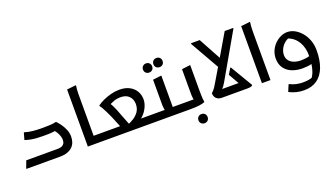

<svg xmlns="http://www.w3.org/2000/svg" viewBox="-81 -1431 4117 2362"><g transform="rotate(-20 1977.5 -250.0)"><path d="M42 -9 76 -100H490Q519 -100 540 -108.5Q561 -117 573 -135.5Q585 -154 585 -183Q585 -219 565.5 -261.5Q546 -304 511 -338L566 -325Q533 -318 510.5 -315Q488 -312 465 -311Q442 -310 407 -310H371Q333 -310 293.5 -312.5Q254 -315 216 -322Q178 -329 140 -342L165 -432H174Q220 -417 276 -411.5Q332 -406 383 -406H415Q456 -406 498.5 -408Q541 -410 571 -418H583Q608 -393 633.5 -357Q659 -321 677 -277.5Q695 -234 695 -187Q695 -147 683 -113Q671 -79 644.5 -53.5Q618 -28 577 -14Q536 0 479 0H42Z M927 0V-100H1102V-20L1082 0ZM846 -747 965 -760 966 -752Q962 -734 960.5 -707Q959 -680 958.5 -652Q958 -624 958 -604V0H846Z M1102 -100H1329L1327 -44L1260 -209Q1253 -227 1239.5 -256.5Q1226 -286 1210.5 -318Q1195 -350 1179.5 -377Q1164 -404 1152 -418V-427Q1186 -452 1234.5 -474.5Q1283 -497 1338 -511Q1393 -525 1448 -525Q1524 -525 1577.5 -497Q1631 -469 1660 -421Q1689 -373 1689 -312Q1689 -269 1670 -223Q1651 -177 1619 -139.5Q1587 -102 1549 -81L1527 -100H1782V-20L1762 0H1082V-80ZM1431 -55 1391 -80Q1437 -97 1480 -123.5Q1523 -150 1551.5 -191Q1580 -232 1580 -290Q1580 -353 1541 -393Q1502 -433 1431 -433Q1378 -433 1335.5 -416Q1293 -399 1262 -384L1276 -414Q1295 -387 1308 -361.5Q1321 -336 1334.5 -303Q1348 -270 1366 -221Z M1759 -100H1936L1896 -78Q1890 -91 1885.5 -117.5Q1881 -144 1881 -177V-498L1985 -511H1994V-54L1948 -100H2137V-20L2117 0H1739V-80ZM2010 -616Q1985 -616 1967.5 -632Q1950 -648 1950 -676Q1950 -703 1967.5 -719.5Q1985 -736 2010 -736Q2036 -736 2053 -719.5Q2070 -703 2070 -676Q2070 -648 2053 -632Q2036 -616 2010 -616ZM1867 -597Q1842 -597 1824.5 -613.5Q1807 -630 1807 -657Q1807 -684 1824.5 -700.5Q1842 -717 1867 -717Q1893 -717 1910 -700.5Q1927 -684 1927 -657Q1927 -630 1910 -613.5Q1893 -597 1867 -597Z M2117 0V-80L2137 -100H2314L2274 -78Q2268 -91 2264 -118Q2260 -145 2260 -178V-498L2363 -511H2372V-175Q2372 -155 2372.5 -128.5Q2373 -102 2374.5 -76Q2376 -50 2380 -32V-24Q2350 -12 2305 -6Q2260 0 2197 0ZM2235 162Q2235 135 2252.5 118.5Q2270 102 2295 102Q2321 102 2338 118.5Q2355 135 2355 162Q2355 189 2338 205.5Q2321 222 2295 222Q2270 222 2252.5 205.5Q2235 189 2235 162Z M2599 0Q2557 0 2530.5 -25Q2504 -50 2504 -95Q2517 -106 2527.5 -117Q2538 -128 2553.5 -150.5Q2569 -173 2595 -219L2710 -413V-333L2472 -751V-760H2587L2760 -442L2721 -431L2914 -760H3025V-751L2692 -171Q2677 -145 2664.5 -128Q2652 -111 2641.5 -101Q2631 -91 2621 -86L2590 -100H2902L2888 -43L2778 -236L2824 -312H2832L3003 -24V-16Q2993 -7 2975.5 -3.5Q2958 0 2935 0Z M3125 -747 3244 -760 3245 -752Q3241 -734 3239.5 -707Q3238 -680 3237.5 -652Q3237 -624 3237 -604V0H3125Z M3586 260Q3530 260 3486 248Q3442 236 3417 224Q3392 212 3392 212L3428 125H3437Q3476 146 3520 155Q3564 164 3602 164Q3650 164 3682 158Q3714 152 3744 139L3706 169Q3736 133 3753.5 88Q3771 43 3778 -11.5Q3785 -66 3785 -131Q3785 -174 3774.5 -218Q3764 -262 3741 -301.5Q3718 -341 3681 -370.5Q3644 -400 3591 -415L3655 -424Q3573 -396 3535 -342Q3497 -288 3497 -232Q3497 -192 3518 -162.5Q3539 -133 3579.5 -116Q3620 -99 3677 -99Q3702 -99 3735 -103Q3768 -107 3798 -118L3793 -18Q3760 -7 3724 -3.5Q3688 0 3660 0Q3585 0 3523 -24.5Q3461 -49 3424.5 -99.5Q3388 -150 3388 -225Q3388 -279 3408.5 -326Q3429 -373 3464 -408.5Q3499 -444 3542.5 -464.5Q3586 -485 3631 -485Q3681 -485 3728.5 -459Q3776 -433 3814 -387.5Q3852 -342 3874 -282Q3896 -222 3896 -152Q3896 -22 3860.5 70.5Q3825 163 3756 211.5Q3687 260 3586 260Z"/></g></svg>

Font: Kufam Medium
Style: Italic
Weight: 500
Italic angle: -11°
Designer: Artur Schmal
Foundry: Original Type
Version: Version 1.301; ttfautohint (v1.8.3)